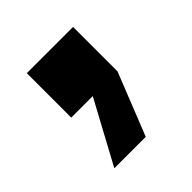

<svg xmlns="http://www.w3.org/2000/svg" viewBox="-98 -220 450 450"><g transform="rotate(-45 126.5 4.5)"><path d="M49.7 -147.3H203V0L141.3 155.3H37.1L121 0H49.7Z"/></g></svg>

Font: TASA Orbiter VF Text
Style: Regular
Weight: 400
Designer: Weizhong Zhang
Foundry: 本地遙控
Version: Version 1.001;Glyphs 3.2 (3192)